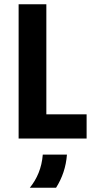

<svg xmlns="http://www.w3.org/2000/svg" viewBox="-20 -645 457 894"><path d="M66.7 0H383.3V-112.5H195.8V-625H66.7ZM118.8 229.2H241C270.1 183.3 287.5 131.9 291.7 75H179.2C174.3 137.5 152.1 188.2 118.8 229.2Z"/></svg>

Font: Afacad
Style: Bold
Weight: 700
Designer: Kristian Moeller
Foundry: Dicotype
Version: Version 1.000